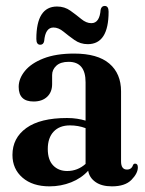

<svg xmlns="http://www.w3.org/2000/svg" viewBox="-20 -634 501 663"><path d="M23 -99Q23 -157.5 71 -192Q119 -226.5 211.5 -226.5Q230.5 -226.5 246.2 -224Q262 -221.5 275.5 -217.5V-350Q275.5 -420.5 217 -420.5Q189 -420.5 174.5 -407Q160 -393.5 160 -375V-343.5Q160 -316 142.8 -299.8Q125.5 -283.5 96 -283.5Q44.5 -283.5 44.5 -334Q44.5 -362.5 66 -389Q87.5 -415.5 130.2 -432.2Q173 -449 236 -449Q317 -449 357.5 -414.5Q398 -380 398 -318.5V-77Q398 -48.5 418.5 -48.5Q434.5 -48.5 439.5 -64.5Q442 -69 446.5 -69Q456 -69 456 -56Q456 -35.5 434 -13Q412 9.5 366.5 9.5Q331 9.5 309.8 -5.5Q288.5 -20.5 284.5 -44.5Q261 -18.5 225.8 -4.5Q190.5 9.5 151 9.5Q92.5 9.5 57.8 -20.5Q23 -50.5 23 -99ZM145 -119.5Q145 -82 163.5 -62.8Q182 -43.5 212 -43.5Q248 -43.5 275.5 -68V-191.5Q250 -201 221.5 -201Q185.5 -201 165.2 -179.5Q145 -158 145 -119.5ZM283 -481.5Q257.5 -481.5 237 -496Q216.5 -510.5 199.2 -524.8Q182 -539 164.5 -539Q136.5 -539 132.5 -492Q130 -479.5 119 -479.5Q105.5 -479.5 105.5 -499.5Q105.5 -611.5 177 -611.5Q203 -611.5 223.2 -597Q243.5 -582.5 260.8 -568.2Q278 -554 295.5 -554Q324 -554 327.5 -600.5Q330.5 -613.5 341.5 -613.5Q355 -613.5 355 -593.5Q355 -481.5 283 -481.5Z"/></svg>

Font: Fraunces 144pt S050 SemiBold
Style: Regular
Weight: 600
Version: Version 1.000; ttfautohint (v1.8.3)